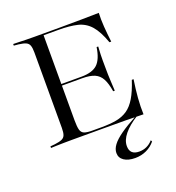

<svg xmlns="http://www.w3.org/2000/svg" viewBox="-138 -682 910 991"><g transform="rotate(-20 317.0 -186.5)"><path d="M162.1 -2.4Q137.9 -2.4 116.9 -2Q96 -1.6 78.2 -1.2Q60.5 -0.8 45.2 0V-8.9L71 -11.3Q96.8 -14.5 110.1 -20.6Q123.4 -26.6 128.2 -39.9Q133.1 -53.2 133.1 -78.2V-492.7Q133.1 -517.7 128.2 -531Q123.4 -544.4 110.1 -550.4Q96.8 -556.5 71 -559.7L45.2 -562.1V-571Q60.5 -571 78.2 -570.2Q96 -569.4 116.9 -569Q137.9 -568.5 162.1 -568.5H171.8H296.8Q368.5 -568.5 421 -569.4Q473.4 -570.2 515.3 -571Q513.7 -535.5 516.5 -495.2Q519.4 -454.8 525 -409.7H515.3Q491.9 -475 463.3 -507.3Q434.7 -539.5 393.1 -549.6Q351.6 -559.7 289.5 -559.7H208.1V-91.1Q208.1 -57.3 212.9 -39.9Q217.7 -22.6 232.7 -16.9Q247.6 -11.3 277.4 -11.3H325.8Q373.4 -11.3 408.5 -17.7Q443.5 -24.2 470.2 -42.3Q496.8 -60.5 517.7 -95.6Q538.7 -130.6 557.3 -187.9H566.9Q558.9 -135.5 555.2 -88.7Q551.6 -41.9 553.2 0Q510.5 -1.6 456 -2Q401.6 -2.4 327.4 -2.4H171.8ZM178.2 -283.1V-291.9H415.3V-283.1ZM446.8 -165.3Q439.5 -210.5 425.8 -235.9Q412.1 -261.3 387.1 -272.2Q362.1 -283.1 318.5 -283.1V-291.9Q378.2 -291.9 406.5 -318.1Q434.7 -344.4 444.4 -408.9H453.2Q450 -359.7 450.4 -333.9Q450.8 -308.1 450.8 -287.1Q450.8 -271.8 451.2 -256Q451.6 -240.3 452.8 -219Q454 -197.6 455.6 -165.3ZM437.1 197.6Q398.4 197.6 375.8 182.3Q353.2 166.9 353.2 140.3Q353.2 118.5 369.4 96.8Q385.5 75 420.2 50.4Q454.8 25.8 510.5 -4H519.4Q469.4 27.4 442.7 60.1Q416.1 92.7 416.1 125Q416.1 173.4 467.7 173.4Q512.1 173.4 542.7 138.7L546.8 146.8Q527.4 171 498.8 184.3Q470.2 197.6 437.1 197.6Z"/></g></svg>

Font: Playfair 144pt SemiExpanded Light
Style: Regular
Weight: 300
Width: 6
Designer: Claus Eggers Sørensen
Foundry: Claus Eggers Sørensen
Version: Version 2.203